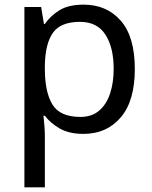

<svg xmlns="http://www.w3.org/2000/svg" viewBox="-20 -566 655 826"><path d="M340 -546Q439 -546 499.5 -477Q560 -408 560 -269Q560 -132 499.5 -61Q439 10 339 10Q277 10 236.5 -13.5Q196 -37 173 -68H167Q169 -51 171 -25Q173 1 173 20V240H85V-536H157L169 -463H173Q197 -498 236 -522Q275 -546 340 -546ZM324 -472Q242 -472 208.5 -426Q175 -380 173 -286V-269Q173 -170 205.5 -116.5Q238 -63 326 -63Q375 -63 406.5 -90Q438 -117 453.5 -163.5Q469 -210 469 -270Q469 -362 433.5 -417Q398 -472 324 -472Z"/></svg>

Font: Noto Sans Rejang
Style: Regular
Weight: 400
Designer: Monotype Design Team
Foundry: Monotype Imaging Inc.
Version: Version 2.001; ttfautohint (v1.8.4.7-5d5b)